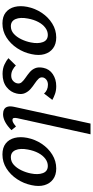

<svg xmlns="http://www.w3.org/2000/svg" viewBox="386 -1137 762 1574"><g transform="rotate(90 767.0 -350.0)"><path d="M172 11Q116 11 82 -16Q48 -43 36.5 -89Q25 -135 36 -192Q49 -257 85 -311Q121 -365 173.5 -397.5Q226 -430 287 -430Q341 -430 376 -404Q411 -378 424 -333Q437 -288 424 -228Q411 -164 375 -109.5Q339 -55 287 -22Q235 11 172 11ZM195 -58Q230 -58 256.5 -81.5Q283 -105 301.5 -143Q320 -181 328 -222Q340 -281 325 -321Q310 -361 266 -361Q235 -361 207.5 -340.5Q180 -320 160.5 -283.5Q141 -247 132 -198Q120 -135 136.5 -96.5Q153 -58 195 -58Z M586 10Q542 10 509 -5.5Q476 -21 457 -38L517 -99Q530 -85 552 -73Q574 -61 600 -61Q626 -61 642.5 -75.5Q659 -90 663 -109Q668 -131 654 -147Q640 -163 617 -178.5Q594 -194 572 -212.5Q550 -231 539 -257.5Q528 -284 536 -324Q546 -374 588 -402Q630 -430 686 -430Q722 -430 750 -420Q778 -410 799 -398L747 -330Q735 -345 716 -353.5Q697 -362 675 -362Q650 -362 634 -349.5Q618 -337 615 -321Q611 -301 625.5 -285.5Q640 -270 663.5 -254.5Q687 -239 709 -220Q731 -201 743.5 -173.5Q756 -146 747 -106Q736 -56 694 -23Q652 10 586 10Z M916 6Q893 6 876.5 -3Q860 -12 854.5 -32.5Q849 -53 856 -85L993 -711H1081L949 -111Q945 -93 947.5 -82Q950 -71 964 -71Q975 -71 987 -78Q999 -85 1017 -100L1047 -63Q1013 -29 980 -11.5Q947 6 916 6Z M1246 11Q1190 11 1156 -16Q1122 -43 1110.5 -89Q1099 -135 1110 -192Q1123 -257 1159 -311Q1195 -365 1247.5 -397.5Q1300 -430 1361 -430Q1415 -430 1450 -404Q1485 -378 1498 -333Q1511 -288 1498 -228Q1485 -164 1449 -109.5Q1413 -55 1361 -22Q1309 11 1246 11ZM1269 -58Q1304 -58 1330.5 -81.5Q1357 -105 1375.5 -143Q1394 -181 1402 -222Q1414 -281 1399 -321Q1384 -361 1340 -361Q1309 -361 1281.5 -340.5Q1254 -320 1234.5 -283.5Q1215 -247 1206 -198Q1194 -135 1210.5 -96.5Q1227 -58 1269 -58Z"/></g></svg>

Font: Ysabeau Office SemiBold
Style: Italic
Weight: 600
Italic angle: -12°
Designer: Christian Thalmann (Catharsis Fonts)
Version: Version 2.001;gftools[0.9.30]; featfreeze: tnum,lnum,ss02